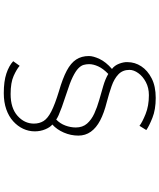

<svg xmlns="http://www.w3.org/2000/svg" viewBox="68 -878 863 1040"><g transform="rotate(90 500.0 -358.5)"><path d="M662 -682Q643 -697 598.5 -715Q554 -733 496 -733Q456 -733 425 -716.5Q394 -700 376.5 -675.5Q359 -651 359 -628Q359 -591 383 -568Q407 -545 447 -531Q487 -517 533 -505Q593 -490 633 -469Q673 -448 694 -418.5Q715 -389 715 -351Q715 -310 698.5 -272Q682 -234 655 -210Q670 -198 681 -171.5Q692 -145 692 -115Q692 -82 678 -52Q664 -22 637.5 2Q611 26 572.5 39.5Q534 53 485 53Q421 53 379 39Q337 25 312 2L337 -33Q355 -17 391.5 -0.5Q428 16 490 16Q566 16 608 -21.5Q650 -59 650 -110Q650 -140 636 -162.5Q622 -185 584 -204.5Q546 -224 474 -246Q405 -266 363.5 -288Q322 -310 303 -339Q284 -368 284 -408Q284 -432 300 -466Q316 -500 354 -533Q335 -547 325.5 -572Q316 -597 317 -617Q317 -657 339.5 -691.5Q362 -726 405 -748Q448 -770 511 -770Q574 -770 619 -752Q664 -734 685 -719ZM328 -409Q328 -394 332 -379.5Q336 -365 351 -350.5Q366 -336 397.5 -320.5Q429 -305 483 -288Q532 -272 560.5 -261.5Q589 -251 604.5 -244Q620 -237 628 -231Q650 -252 660.5 -280.5Q671 -309 671 -337Q671 -374 650 -398Q629 -422 595 -437.5Q561 -453 522 -464Q483 -475 445.5 -486Q408 -497 381 -513Q352 -485 340 -458.5Q328 -432 328 -409Z"/></g></svg>

Font: Noto Sans TC ExtraLight
Style: Regular
Weight: 250
Designer: Ryoko NISHIZUKA  (kana, bopomofo & ideographs); Paul D. Hunt (Latin, Greek & Cyrillic); Sandoll Communications , Soo-you
Foundry: Adobe
Version: Version 2.004-H2;hotconv 1.0.118;makeotfexe 2.5.65603